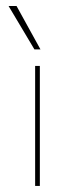

<svg xmlns="http://www.w3.org/2000/svg" viewBox="-20 -615 248 635"><path d="M93.8 -451.7H113.8L34.7 -595.2H8.3ZM96.2 0H111.8V-397H96.2Z"/></svg>

Font: Now Thin
Style: Regular
Weight: 100
Designer: Alfredo Marco Pradil
Foundry: Alfredo Marco Pradil
Version: Version 1.200;hotconv 1.0.109;makeotfexe 2.5.65596